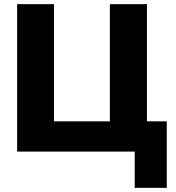

<svg xmlns="http://www.w3.org/2000/svg" viewBox="-20 -739 856 936"><path d="M636.7 0H63.5V-718.8H243.2V-147.5H515.6V-718.8H696.3V-147.5H793V176.8H636.7Z"/></svg>

Font: Min Sans Black
Style: Regular
Weight: 900
Designer: Jinseong-Kim, NotoSansCJK, Nunito
Foundry: Jinseong-Kim
Version: Version 1.000